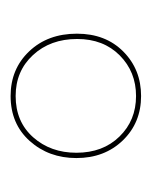

<svg xmlns="http://www.w3.org/2000/svg" viewBox="18 -768 286 362"><g transform="rotate(-90 161.0 -587.0)"><path d="M161 -710Q212 -710 245.2 -675Q278.5 -640 278.5 -585Q278.5 -531 244.8 -497.5Q211 -464 161 -464Q110.5 -464 77.2 -498.5Q44 -533 44 -586Q44 -638 76.2 -674Q108.5 -710 161 -710ZM161 -700.5Q112.5 -700.5 83.2 -667.5Q54 -634.5 54 -586Q54 -536 84.5 -504.8Q115 -473.5 161 -473.5Q206.5 -473.5 237.5 -504.2Q268.5 -535 268.5 -584.5Q268.5 -635 238.2 -667.8Q208 -700.5 161 -700.5Z"/></g></svg>

Font: Fraunces 144pt S000
Style: Bold
Weight: 700
Version: Version 1.000; ttfautohint (v1.8.3)